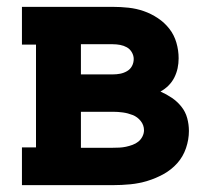

<svg xmlns="http://www.w3.org/2000/svg" viewBox="-20 -540 640 560"><path d="M44 0V-110H85V-410H44V-520H309Q332 -520 355 -517.5Q378 -515 399.5 -507.5Q421 -500 440.5 -487Q460 -474 474 -456Q488 -438 494.5 -415.5Q501 -393 501 -370Q501 -355 498 -341Q495 -327 488.5 -314Q482 -301 471.5 -290.5Q461 -280 448 -273Q466 -265 481.5 -254.5Q497 -244 509 -229Q521 -214 526 -195.5Q531 -177 531 -158Q531 -133 522.5 -108Q514 -83 497 -64Q480 -45 457.5 -32.5Q435 -20 410.5 -12.5Q386 -5 360.5 -2.5Q335 0 309 0ZM216 -323H309Q320 -323 330.5 -325Q341 -327 350.5 -332.5Q360 -338 365 -347.5Q370 -357 370 -368Q370 -378 364.5 -387.5Q359 -397 350 -402Q341 -407 330.5 -409Q320 -411 309 -411H216ZM216 -109H309Q319 -109 328.5 -109.5Q338 -110 347.5 -112Q357 -114 366.5 -117.5Q376 -121 383.5 -127Q391 -133 395.5 -142Q400 -151 400 -160Q400 -175 390.5 -187Q381 -199 367 -204.5Q353 -210 338.5 -212Q324 -214 309 -214H216Z"/></svg>

Font: Iosevka HT Extrabold Extended
Style: Regular
Weight: 800
Width: 7
Monospace: yes
Designer: Belleve Invis
Foundry: Belleve Invis
Version: Version 32.3.0; ttfautohint (v1.8.4)